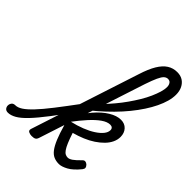

<svg xmlns="http://www.w3.org/2000/svg" viewBox="-477 -1196 1369 1369"><g transform="rotate(45 207.5 -511.5)"><path d="M-153 17Q-172 17 -181 5.5Q-190 -6 -189.5 -20.5Q-189 -35 -180 -46.5Q-171 -58 -152 -58Q-129 -58 -101 -76Q-73 -94 -34.5 -134.5Q4 -175 56 -242Q108 -309 179 -405Q190 -421 203.5 -417.5Q217 -414 222 -399.5Q227 -385 215 -368Q137 -256 80 -181.5Q23 -107 -18.5 -63.5Q-60 -20 -92.5 -1.5Q-125 17 -153 17ZM84 15Q68 15 54 8Q40 1 46 -18L313 -837Q336 -910 363 -955Q390 -1000 423 -1021Q456 -1042 497 -1042Q531 -1042 554.5 -1027Q578 -1012 591.5 -985Q605 -958 605 -921Q605 -889 595 -853Q585 -817 566 -777.5Q547 -738 519.5 -696Q492 -654 457 -611Q422 -568 380 -525.5Q338 -483 290 -441.5Q242 -400 189 -361L207 -433Q243 -464 276.5 -499Q310 -534 341.5 -571.5Q373 -609 400 -647.5Q427 -686 449.5 -723.5Q472 -761 487.5 -796Q503 -831 512 -861Q521 -891 521 -915Q521 -929 516.5 -939.5Q512 -950 504.5 -955.5Q497 -961 485 -961Q469 -961 455.5 -949Q442 -937 427.5 -905.5Q413 -874 394 -818L131 -11Q127 2 117 8.5Q107 15 84 15ZM363 19Q334 19 311 9Q288 -1 269 -26Q250 -51 232 -94Q214 -137 195 -204L190 -203L210 -255Q262 -267 306.5 -284.5Q351 -302 384 -323.5Q417 -345 435 -367.5Q453 -390 453 -412Q453 -425 445.5 -432Q438 -439 424 -439Q395 -439 360 -414.5Q325 -390 286 -347Q247 -304 206 -249L191 -285Q227 -355 272 -407.5Q317 -460 364.5 -489Q412 -518 454 -518Q492 -518 515 -493Q538 -468 538 -429Q538 -400 525 -372.5Q512 -345 488 -320.5Q464 -296 431.5 -274.5Q399 -253 359.5 -236.5Q320 -220 276 -208Q291 -162 303.5 -132.5Q316 -103 327.5 -86.5Q339 -70 350.5 -64Q362 -58 375 -58Q391 -58 411 -72Q431 -86 461 -117Q472 -129 483 -128Q494 -127 504 -118Q515 -107 516.5 -97Q518 -87 509 -75Q467 -23 428.5 -2Q390 19 363 19Z"/></g></svg>

Font: Playwrite IN
Style: Regular
Weight: 400
Designer: Veronika Burian, José Scaglione
Foundry: TypeTogether
Version: Version 1.002